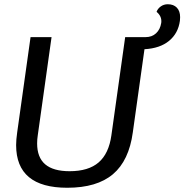

<svg xmlns="http://www.w3.org/2000/svg" viewBox="-20 -875 869 905"><path d="M829 -794Q829 -783 828 -777Q820 -718 777 -682.5Q734 -647 661 -643L606 -251Q588 -118 512.5 -54Q437 10 297 10Q56 10 56 -191Q56 -216 61 -251L124 -700H223L158 -237Q155 -218 155 -199Q155 -133 193 -100.5Q231 -68 308 -68Q397 -68 445 -109.5Q493 -151 505 -237L570 -700H666Q696 -700 715.5 -718Q735 -736 740 -767Q744 -798 718 -819Q723 -834 737.5 -844.5Q752 -855 771 -855Q798 -855 813.5 -839Q829 -823 829 -794Z"/></svg>

Font: Krub Medium
Style: Italic
Weight: 500
Italic angle: -8°
Designer: Ekaluck Peanpanawate
Foundry: Cadson Demak Co.,Ltd.
Version: Version 1.000; ttfautohint (v1.6)